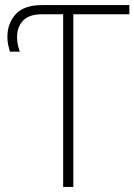

<svg xmlns="http://www.w3.org/2000/svg" viewBox="-20 -734 528 754"><path d="M228 0V-678H146Q94 -678 70.5 -653Q47 -628 47 -588Q47 -569 51 -553.5Q55 -538 58 -531H19Q16 -541 12.5 -556Q9 -571 9 -589Q9 -642 41.5 -678Q74 -714 145 -714H488V-678H268V0Z"/></svg>

Font: Noto Sans Disp ExtLt
Style: Regular
Weight: 200
Designer: Monotype Design Team
Foundry: Monotype Imaging Inc.
Version: Version 2.000;GOOG;noto-source:20170915:90ef993387c0